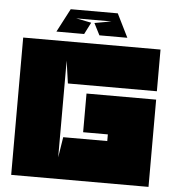

<svg xmlns="http://www.w3.org/2000/svg" viewBox="-55 -840 809 890"><g transform="rotate(5 350.0 -394.5)"><path d="M255 -445 240 -550V-100L255 -195H460V-226H345V-406H669V0H30V-639H669V-445ZM338 -735 310 -680H181L238 -789H457L511 -680H381L353 -735L431 -749H267Z"/></g></svg>

Font: Banana Brick
Style: Regular
Weight: 400
Designer: artmaker
Foundry: artmaker
Version: Version 4.000 2011 initial release